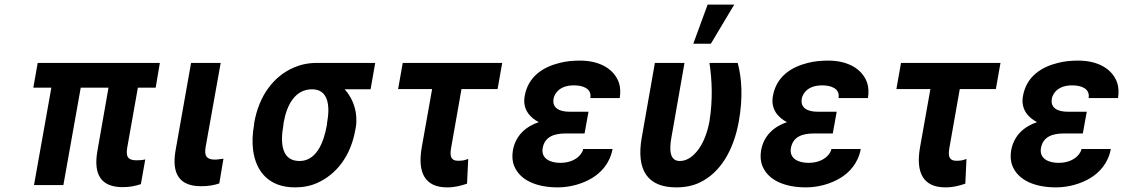

<svg xmlns="http://www.w3.org/2000/svg" viewBox="-20 -800 4855 830"><path d="M510 9C541 9 565 4 589 -4L608 -111C598 -108 584 -107 570 -107C534 -107 523 -122 530 -162L576 -421H653L671 -528H143L124 -421H202L127 0H254L329 -421H449L401 -147C383 -44 418 9 510 9Z M849 5C880 5 904 1 928 -7L946 -114L930 -112C924 -111 917 -110 909 -110C874 -110 862 -125 869 -165L934 -528H806L739 -150C721 -47 757 5 849 5Z M1582 -414 1602 -528H1349C1313 -528 1280 -521 1250 -508C1166 -472 1100 -390 1079 -269L1078 -259C1071 -220 1070 -185 1074 -152C1086 -58 1143 10 1255 10C1290 10 1322 4 1351 -9C1432 -45 1496 -123 1516 -239L1518 -249C1521 -266 1521 -282 1520 -297C1516 -346 1496 -385 1470 -414ZM1329 -414C1398 -414 1408 -346 1394 -269L1393 -259C1379 -180 1346 -104 1275 -104C1200 -104 1190 -175 1205 -259L1206 -269C1220 -349 1257 -414 1329 -414Z M1913 10C1947 10 1972 3 1999 -6L2004 -113C1988 -107 1980 -105 1960 -105C1929 -105 1924 -125 1930 -160L1975 -415H2131L2151 -528H1721L1701 -415H1848L1803 -162C1784 -52 1818 10 1913 10Z M2425 -223H2507L2524 -317H2442C2400 -317 2366 -332 2373 -373C2374 -380 2377 -387 2381 -394C2397 -420 2426 -431 2461 -431C2499 -431 2539 -418 2532 -376H2659C2663 -401 2662 -424 2655 -444C2633 -503 2572 -538 2487 -538C2455 -538 2426 -535 2399 -528C2330 -511 2263 -471 2248 -384C2238 -327 2272 -291 2309 -272C2256 -254 2209 -217 2197 -149C2193 -124 2195 -101 2203 -82C2228 -21 2299 10 2391 10C2446 10 2499 -6 2539 -30C2579 -54 2617 -95 2628 -156H2501C2500 -148 2496 -141 2491 -134C2472 -109 2440 -96 2402 -96C2359 -96 2318 -114 2326 -160C2335 -210 2377 -223 2425 -223Z M2903 10C2942 10 2977 3 3007 -12C3093 -54 3151 -148 3174 -276C3192 -378 3187 -461 3169 -528H3047C3058 -453 3062 -371 3047 -276C3039 -231 3023 -188 3002 -158C2983 -131 2955 -104 2919 -104C2875 -104 2873 -151 2882 -203L2939 -528H2811L2754 -204C2730 -65 2779 10 2903 10ZM3039 -780 2977 -611H3053L3154 -780Z M3498 -223H3580L3597 -317H3515C3473 -317 3439 -332 3446 -373C3447 -380 3450 -387 3454 -394C3470 -420 3499 -431 3534 -431C3572 -431 3612 -418 3605 -376H3732C3736 -401 3735 -424 3728 -444C3706 -503 3645 -538 3560 -538C3528 -538 3499 -535 3472 -528C3403 -511 3336 -471 3321 -384C3311 -327 3345 -291 3382 -272C3329 -254 3282 -217 3270 -149C3266 -124 3268 -101 3276 -82C3301 -21 3372 10 3464 10C3519 10 3572 -6 3612 -30C3652 -54 3690 -95 3701 -156H3574C3573 -148 3569 -141 3564 -134C3545 -109 3513 -96 3475 -96C3432 -96 3391 -114 3399 -160C3408 -210 3450 -223 3498 -223Z M4067 10C4101 10 4126 3 4153 -6L4158 -113C4142 -107 4134 -105 4114 -105C4083 -105 4078 -125 4084 -160L4129 -415H4285L4305 -528H3875L3855 -415H4002L3957 -162C3938 -52 3972 10 4067 10Z M4579 -223H4661L4678 -317H4596C4554 -317 4520 -332 4527 -373C4528 -380 4531 -387 4535 -394C4551 -420 4580 -431 4615 -431C4653 -431 4693 -418 4686 -376H4813C4817 -401 4816 -424 4809 -444C4787 -503 4726 -538 4641 -538C4609 -538 4580 -535 4553 -528C4484 -511 4417 -471 4402 -384C4392 -327 4426 -291 4463 -272C4410 -254 4363 -217 4351 -149C4347 -124 4349 -101 4357 -82C4382 -21 4453 10 4545 10C4600 10 4653 -6 4693 -30C4733 -54 4771 -95 4782 -156H4655C4654 -148 4650 -141 4645 -134C4626 -109 4594 -96 4556 -96C4513 -96 4472 -114 4480 -160C4489 -210 4531 -223 4579 -223Z"/></svg>

Font: Asimov
Style: NarIt
Weight: 500
Designer: Google
Version: Version 2.000980; 2014